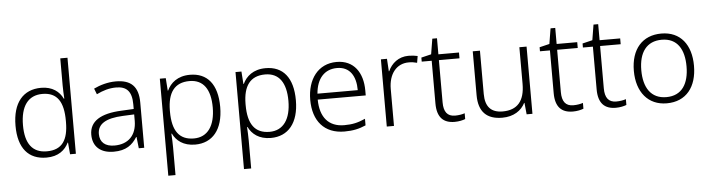

<svg xmlns="http://www.w3.org/2000/svg" viewBox="-55 -1019 5594 1514"><g transform="rotate(-5 2742.5 -262.0)"><path d="M279 10C374 10 427 -36 455 -93H458L466 0H512V-760H455V-545C455 -514 457 -472 459 -441H455C428 -498 373 -542 284 -542C142 -542 57 -444 57 -261C57 -83 137 10 279 10ZM286 -39C171 -39 116 -116 116 -260C116 -410 176 -493 290 -493C409 -493 456 -413 456 -266V-257C456 -116 409 -39 286 -39Z M875 -541C811 -541 750 -523 700 -499L718 -453C769 -478 818 -493 873 -493C954 -493 997 -454 997 -349V-312L900 -307C734 -300 646 -245 646 -139C646 -43 709 10 811 10C910 10 959 -30 997 -90H1000L1010 0H1053V-358C1053 -485 995 -541 875 -541ZM907 -265 997 -269V-217C996 -105 932 -38 821 -38C749 -38 706 -73 706 -139C706 -219 772 -259 907 -265Z M1462 -542C1363 -542 1307 -491 1280 -433H1277L1270 -532H1223V236H1280V17C1280 -16 1278 -58 1276 -92H1280C1307 -36 1362 10 1456 10C1593 10 1678 -89 1678 -269C1678 -450 1598 -542 1462 -542ZM1454 -493C1564 -493 1619 -413 1619 -270C1619 -126 1560 -39 1450 -39C1334 -39 1280 -115 1280 -266V-276C1281 -416 1335 -493 1454 -493Z M2061 -542C1962 -542 1906 -491 1879 -433H1876L1869 -532H1822V236H1879V17C1879 -16 1877 -58 1875 -92H1879C1906 -36 1961 10 2055 10C2192 10 2277 -89 2277 -269C2277 -450 2197 -542 2061 -542ZM2053 -493C2163 -493 2218 -413 2218 -270C2218 -126 2159 -39 2049 -39C1933 -39 1879 -115 1879 -266V-276C1880 -416 1934 -493 2053 -493Z M2623 -542C2475 -542 2390 -424 2390 -262C2390 -95 2478 10 2638 10C2706 10 2754 -1 2807 -24V-76C2748 -50 2706 -40 2640 -40C2518 -40 2450 -118 2449 -259H2829V-298C2829 -440 2759 -542 2623 -542ZM2622 -494C2723 -494 2770 -418 2770 -306H2451C2461 -427 2524 -494 2622 -494Z M3192 -541C3112 -541 3057 -493 3030 -433H3027L3021 -532H2973V0H3030V-292C3030 -411 3092 -489 3189 -489C3213 -489 3234 -486 3255 -480L3264 -533C3243 -538 3218 -541 3192 -541Z M3517 -39C3456 -39 3428 -77 3428 -151V-486H3591V-532H3428V-659H3391L3371 -537L3292 -518V-486H3371V-148C3371 -37 3421 10 3510 10C3543 10 3574 3 3594 -5V-51C3575 -44 3547 -39 3517 -39Z M4126 -532H4069V-242C4069 -107 4011 -39 3894 -39C3804 -39 3757 -87 3757 -189V-532H3700V-184C3700 -53 3764 10 3887 10C3978 10 4039 -33 4068 -91H4071L4080 0H4126Z M4453 -39C4392 -39 4364 -77 4364 -151V-486H4527V-532H4364V-659H4327L4307 -537L4228 -518V-486H4307V-148C4307 -37 4357 10 4446 10C4479 10 4510 3 4530 -5V-51C4511 -44 4483 -39 4453 -39Z M4793 -39C4732 -39 4704 -77 4704 -151V-486H4867V-532H4704V-659H4667L4647 -537L4568 -518V-486H4647V-148C4647 -37 4697 10 4786 10C4819 10 4850 3 4870 -5V-51C4851 -44 4823 -39 4793 -39Z M5428 -267C5428 -432 5345 -542 5193 -542C5043 -542 4952 -439 4952 -267C4952 -99 5042 10 5189 10C5344 10 5428 -100 5428 -267ZM5011 -267C5011 -408 5072 -493 5192 -493C5317 -493 5369 -399 5369 -267C5369 -131 5314 -39 5190 -39C5068 -39 5011 -130 5011 -267Z"/></g></svg>

Font: Noto Sans Gujarati UI Light
Style: Regular
Weight: 300
Designer: Jelle Bosma - Monotype Design Team, Universal Thirst
Foundry: Monotype Imaging Inc.
Version: Version 2.106